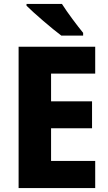

<svg xmlns="http://www.w3.org/2000/svg" viewBox="-20 -950 548 970"><path d="M293 -930H114V-921C151 -884 244 -804 290 -770H400V-784C372 -818 320 -887 293 -930ZM461 0V-137H238V-302H445V-438H238V-578H461V-714H74V0Z"/></svg>

Font: Noto Sans Lao SemiCondensed ExtraBold
Style: Regular
Weight: 800
Width: 4
Designer: Monotype Design Team
Foundry: Monotype Imaging Inc.
Version: Version 2.003